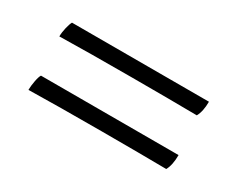

<svg xmlns="http://www.w3.org/2000/svg" viewBox="-44 -512 638 516"><g transform="rotate(30 275.0 -254.5)"><path d="M68 -362H493Q493 -332 483 -314Q405 -315 283 -315Q146 -315 57 -313Q57 -325 60.5 -340Q64 -355 68 -362ZM67 -197H494Q494 -166 484 -148Q406 -149 283 -149Q145 -149 57 -147Q57 -159 60 -175Q63 -191 67 -197Z"/></g></svg>

Font: Vollkorn SC
Style: Regular
Weight: 400
Designer: Friedrich Althausen
Foundry: Friedrich Althausen
Version: Version 4.015